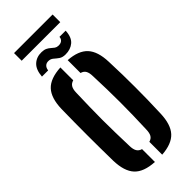

<svg xmlns="http://www.w3.org/2000/svg" viewBox="-336 -1117 1172 1172"><g transform="rotate(-45 250.0 -531.0)"><path d="M219.5 8Q128.5 3 88 -40.8Q47.5 -84.5 45 -177Q44 -238.5 43.5 -293.2Q43 -348 43 -400.8Q43 -453.5 43.5 -508.2Q44 -563 45 -623.5Q47.5 -716 88 -759.5Q128.5 -803 219.5 -808V-697Q199 -691.5 189.2 -675.5Q179.5 -659.5 179 -630.5Q177 -570.5 175.8 -513.8Q174.5 -457 174.5 -401.2Q174.5 -345.5 175.8 -288.5Q177 -231.5 179 -170.5Q179.5 -141 189.2 -124.8Q199 -108.5 219.5 -103ZM282.5 8V-103Q303.5 -108.5 312.8 -124.5Q322 -140.5 322.5 -170.5Q325 -231 326.2 -287.8Q327.5 -344.5 327.5 -400.2Q327.5 -456 326.2 -513Q325 -570 322.5 -630.5Q322 -659.5 312.8 -675.5Q303.5 -691.5 282.5 -697V-808Q370 -802 410 -758.5Q450 -715 453 -623.5Q455.5 -563 456.5 -508.2Q457.5 -453.5 457.5 -400.5Q457.5 -347.5 456.5 -292.8Q455.5 -238 453 -177Q450 -85 410 -41.5Q370 2 282.5 8ZM347.5 -944H401Q398.5 -889.5 369.8 -865.2Q341 -841 298 -841.5Q272 -841.5 256.2 -852.8Q240.5 -864 227.5 -875.5Q214.5 -887 197 -887.5Q179 -888.5 167.8 -878.2Q156.5 -868 154 -848H100.5Q104.5 -904 132.8 -930.2Q161 -956.5 204.5 -955.5Q225.5 -955 238.8 -948.5Q252 -942 261.8 -933Q271.5 -924 281.2 -917.2Q291 -910.5 304 -910Q324 -909 335.5 -918.5Q347 -928 347.5 -944ZM81.5 -1070H414.5V-1004H81.5Z"/></g></svg>

Font: Big Shoulders Stencil Text Thin ExtraBold
Style: Regular
Weight: 800
Version: Version 2.001